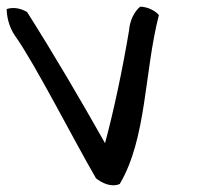

<svg xmlns="http://www.w3.org/2000/svg" viewBox="-86 -540 619 574"><path d="M389 -495C345 -324 353 -127 272 10C247 21 218 7 201 -7C134 -122 20 -347 -41 -433C-60 -460 -66 -493 -66 -513C-44 -520 -22 -514 -5 -504C73 -381 153 -245 228 -112C253 -204 280 -330 300 -450C302 -478 315 -505 333 -520C355 -520 378 -508 389 -495Z"/></svg>

Font: Snowfall
Style: RevObl
Weight: 400
Designer: Jasper
Foundry: Cannot Into Space Fonts
Version: Version 0.9